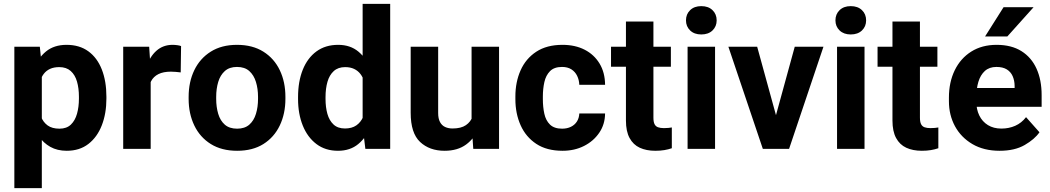

<svg xmlns="http://www.w3.org/2000/svg" viewBox="-20 -770 5433 993"><path d="M325.2 9.8Q276.4 9.8 240.5 -10.3Q204.6 -30.3 180.4 -65.9Q156.2 -101.6 141.4 -148.4Q126.5 -195.3 119.1 -249.5V-272.9Q128.9 -349.6 152.3 -409.4Q175.8 -469.2 217.8 -503.7Q259.8 -538.1 324.2 -538.1Q391.1 -538.1 437 -504.6Q482.9 -471.2 506.6 -410.6Q530.3 -350.1 530.3 -270V-259.8Q530.3 -183.1 506.6 -122.1Q482.9 -61 437.3 -25.6Q391.6 9.8 325.2 9.8ZM54.2 203.1V-528.3H186L196.3 -426.8V203.1ZM287.6 -104.5Q324.7 -104.5 346.7 -125.7Q368.7 -147 378.4 -182.1Q388.2 -217.3 388.2 -259.8V-270Q388.2 -313.5 378.2 -348.1Q368.2 -382.8 345.7 -402.8Q323.2 -422.9 286.6 -422.9Q258.8 -422.9 239 -413.8Q219.2 -404.8 206.3 -387.9Q193.4 -371.1 186.8 -346.7Q180.2 -322.3 178.7 -291.5V-230.5Q181.2 -194.8 192.4 -166.3Q203.6 -137.7 226.6 -121.1Q249.5 -104.5 287.6 -104.5Z M759.3 0H617.2V-528.3H751.5L759.3 -410.6ZM914.6 -395.5Q903.8 -397 889.4 -398.2Q875 -399.4 863.8 -399.4Q824.7 -399.4 799.3 -386.7Q773.9 -374 761.5 -350.1Q749 -326.2 748 -291L719.2 -300.8Q719.2 -369.6 736.8 -423.1Q754.4 -476.6 788.8 -507.3Q823.2 -538.1 872.6 -538.1Q883.8 -538.1 896.5 -536.4Q909.2 -534.7 916.5 -531.7Z M955.6 -269Q955.6 -346.2 984.9 -407Q1014.2 -467.8 1070.1 -502.9Q1126 -538.1 1205.6 -538.1Q1286.1 -538.1 1342 -502.9Q1397.9 -467.8 1427 -407Q1456.1 -346.2 1456.1 -269V-258.8Q1456.1 -182.1 1427 -121.1Q1397.9 -60.1 1342.3 -25.1Q1286.6 9.8 1206.5 9.8Q1126.5 9.8 1070.3 -25.1Q1014.2 -60.1 984.9 -121.1Q955.6 -182.1 955.6 -258.8ZM1098.1 -258.8Q1098.1 -216.3 1108.6 -181.2Q1119.1 -146 1142.8 -125.2Q1166.5 -104.5 1206.5 -104.5Q1245.6 -104.5 1269.3 -125.2Q1293 -146 1303.7 -181.2Q1314.5 -216.3 1314.5 -258.8V-269Q1314.5 -311 1303.7 -346.2Q1293 -381.3 1269.3 -402.6Q1245.6 -423.8 1205.6 -423.8Q1166.5 -423.8 1142.8 -402.6Q1119.1 -381.3 1108.6 -346.2Q1098.1 -311 1098.1 -269Z M1728 9.8Q1662.6 9.8 1616.5 -25.1Q1570.3 -60.1 1545.9 -120.6Q1521.5 -181.2 1521.5 -257.8V-268.1Q1521.5 -348.6 1545.9 -409.4Q1570.3 -470.2 1616.7 -504.2Q1663.1 -538.1 1729 -538.1Q1791.5 -538.1 1833.5 -503.2Q1875.5 -468.3 1899.4 -408Q1923.3 -347.7 1932.6 -271V-251.5Q1923.3 -178.2 1899.2 -119.1Q1875 -60.1 1833 -25.1Q1791 9.8 1728 9.8ZM1764.2 -105.5Q1799.8 -105.5 1823 -121.6Q1846.2 -137.7 1858.6 -166.5Q1871.1 -195.3 1873.5 -232.4V-289.6Q1872.1 -320.8 1864.7 -345.5Q1857.4 -370.1 1844.2 -387.2Q1831.1 -404.3 1811.3 -413.6Q1791.5 -422.9 1765.1 -422.9Q1728.5 -422.9 1706.1 -402.3Q1683.6 -381.8 1673.6 -346.9Q1663.6 -312 1663.6 -268.1V-257.8Q1663.6 -215.3 1673.3 -180.9Q1683.1 -146.5 1705.1 -126Q1727.1 -105.5 1764.2 -105.5ZM1869.6 0 1855.5 -116.2V-750H1998V0Z M2418.9 -528.3H2561V0H2427.7L2418.9 -127ZM2477.5 -237.3Q2477.5 -166 2456.1 -110.4Q2434.6 -54.7 2390.6 -22.5Q2346.7 9.8 2279.3 9.8Q2201.2 9.8 2152.6 -35.9Q2104 -81.5 2104 -186.5V-528.3H2246.1V-185.5Q2246.1 -156.7 2255.6 -138.9Q2265.1 -121.1 2282 -113.3Q2298.8 -105.5 2320.3 -105.5Q2364.3 -105.5 2389.4 -122.6Q2414.6 -139.6 2425 -169.4Q2435.5 -199.2 2435.5 -236.3Z M2889.6 9.8Q2807.6 9.8 2753.7 -25.9Q2699.7 -61.5 2672.6 -122.1Q2645.5 -182.6 2645.5 -257.3V-271Q2645.5 -345.7 2672.4 -406.2Q2699.2 -466.8 2753.4 -502.4Q2807.6 -538.1 2889.2 -538.1Q2954.6 -538.1 3003.7 -512.9Q3052.7 -487.8 3080.8 -441.4Q3108.9 -395 3109.4 -331.5H2976.1Q2975.1 -356.9 2964.8 -377.9Q2954.6 -398.9 2935.1 -411.4Q2915.5 -423.8 2886.7 -423.8Q2846.2 -423.8 2824.7 -402.1Q2803.2 -380.4 2795.4 -345.5Q2787.6 -310.5 2787.6 -271V-257.3Q2787.6 -216.8 2795.2 -181.9Q2802.7 -147 2824.5 -125.7Q2846.2 -104.5 2887.2 -104.5Q2913.1 -104.5 2932.9 -114.3Q2952.6 -124 2963.9 -141.8Q2975.1 -159.7 2976.1 -183.1H3109.4Q3108.9 -127 3079.3 -83.5Q3049.8 -40 3000.5 -15.1Q2951.2 9.8 2889.6 9.8Z M3449.7 -424.8H3140.1V-528.3H3449.7ZM3359.4 -658.7V-161.6Q3359.4 -139.6 3365.2 -127.9Q3371.1 -116.2 3383.3 -111.8Q3395.5 -107.4 3413.6 -107.4Q3426.3 -107.4 3436.8 -108.4Q3447.3 -109.4 3454.6 -110.8V-3.4Q3436.5 2.9 3415.8 6.3Q3395 9.8 3369.1 9.8Q3322.8 9.8 3288.8 -5.9Q3254.9 -21.5 3236.1 -56.2Q3217.3 -90.8 3217.3 -146.5V-658.7Z M3606.9 -738.3Q3643.6 -738.3 3665 -717.5Q3686.5 -696.8 3686.5 -664.6Q3686.5 -633.3 3665 -612.5Q3643.6 -591.8 3606.9 -591.8Q3570.8 -591.8 3549.3 -612.5Q3527.8 -633.3 3527.8 -664.6Q3527.8 -696.8 3549.3 -717.5Q3570.8 -738.3 3606.9 -738.3ZM3678.2 0H3536.1V-528.3H3678.2Z M4090.3 -528.3H4238.8L4061 0H3970.7L3974.6 -106.4ZM4012.2 -105.5 4015.6 0H3925.3L3747.1 -528.3H3896Z M4379.9 -738.3Q4416.5 -738.3 4438 -717.5Q4459.5 -696.8 4459.5 -664.6Q4459.5 -633.3 4438 -612.5Q4416.5 -591.8 4379.9 -591.8Q4343.8 -591.8 4322.3 -612.5Q4300.8 -633.3 4300.8 -664.6Q4300.8 -696.8 4322.3 -717.5Q4343.8 -738.3 4379.9 -738.3ZM4451.2 0H4309.1V-528.3H4451.2Z M4828.1 -424.8H4518.6V-528.3H4828.1ZM4737.8 -658.7V-161.6Q4737.8 -139.6 4743.7 -127.9Q4749.5 -116.2 4761.7 -111.8Q4773.9 -107.4 4792 -107.4Q4804.7 -107.4 4815.2 -108.4Q4825.7 -109.4 4833 -110.8V-3.4Q4814.9 2.9 4794.2 6.3Q4773.4 9.8 4747.6 9.8Q4701.2 9.8 4667.2 -5.9Q4633.3 -21.5 4614.5 -56.2Q4595.7 -90.8 4595.7 -146.5V-658.7Z M5149.9 9.8Q5067.9 9.8 5009 -24.9Q4950.2 -59.6 4918.9 -117.4Q4887.7 -175.3 4887.7 -246.1V-265.1Q4887.7 -344.7 4917.7 -406.5Q4947.8 -468.3 5003.2 -503.2Q5058.6 -538.1 5134.3 -538.1Q5210.9 -538.1 5262.7 -505.6Q5314.5 -473.1 5340.8 -414.8Q5367.2 -356.4 5367.2 -278.3V-217.8H4948.7V-314.9H5227.5V-326.2Q5227.1 -354 5217.3 -376.2Q5207.5 -398.4 5187 -411.1Q5166.5 -423.8 5133.3 -423.8Q5096.7 -423.8 5073.7 -403.1Q5050.8 -382.3 5040 -346.7Q5029.3 -311 5029.3 -265.1V-246.1Q5029.3 -204.6 5044.7 -172.9Q5060.1 -141.1 5089.4 -123Q5118.7 -105 5159.2 -105Q5197.8 -105 5230.5 -119.4Q5263.2 -133.8 5286.6 -164.1L5356 -85.9Q5331.1 -49.8 5279.5 -20Q5228 9.8 5149.9 9.8ZM5170.4 -732.9H5325.7L5189.9 -581.5H5074.7Z"/></svg>

Font: Heebo
Style: Bold
Weight: 700
Designer: Oded Ezer
Foundry: Ezer Type House
Version: Version 3.100